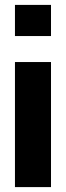

<svg xmlns="http://www.w3.org/2000/svg" viewBox="-20 -763 269 783"><path d="M41 -616V-743H188V-616ZM41 0V-510H188V0Z"/></svg>

Font: Saira Condensed ExtraBold
Style: Regular
Weight: 800
Width: 3
Designer: Hector Gatti with collaboration of the Omnibus-Type team
Foundry: Omnibus-Type
Version: Version 1.101